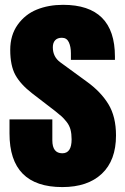

<svg xmlns="http://www.w3.org/2000/svg" viewBox="-20 -760 515 788"><path d="M235.8 7.8Q19 7.8 19 -211.9V-270H194.8V-184.1Q194.8 -130.9 235.8 -130.9Q273.9 -130.9 273.9 -188Q273.9 -210.9 269.3 -228.3Q264.6 -245.6 253.2 -260Q241.7 -274.4 232.4 -282.7Q223.1 -291 205.1 -305.2L111.8 -377Q64.5 -413.6 43.2 -452.1Q22 -490.7 22 -555.2Q22 -615.7 52.5 -658.4Q83 -701.2 131.1 -720.7Q179.2 -740.2 238.8 -740.2Q451.7 -740.2 451.7 -527.8V-514.2H271V-542Q271 -568.4 262.5 -586.7Q253.9 -605 233.9 -605Q215.8 -605 206.3 -594.7Q196.8 -584.5 196.8 -565.9Q196.8 -526.4 228 -503.9L336.4 -424.8Q394 -383.3 425 -332.3Q456.1 -281.2 456.1 -204.1Q456.1 -101.6 397.9 -46.9Q339.8 7.8 235.8 7.8Z"/></svg>

Font: Anton
Style: Regular
Weight: 400
Designer: Vernon Adams, Tural Alisoy
Foundry: Vernon Adams
Version: Version 2.300